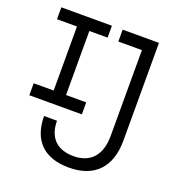

<svg xmlns="http://www.w3.org/2000/svg" viewBox="-128 -798 842 912"><g transform="rotate(20 293.0 -341.5)"><path d="M319.8 9.8C449.7 9.8 520.5 -64.5 520.5 -199.7V-693.4H336.9V-633.3H456.1V-199.7C456.1 -102.5 408.2 -48.8 322.3 -48.8C238.3 -48.8 191.9 -95.7 191.9 -180.2H126.5C126.5 -57.6 194.8 9.8 319.8 9.8ZM26.9 -249H292.5V-309.6H190.4V-633.3H282.7V-693.4H26.9V-633.3H127.9V-309.6H26.9Z"/></g></svg>

Font: Cascadia Code PL Light
Style: Regular
Weight: 300
Monospace: yes
Designer: Aaron Bell
Foundry: Saja Typeworks
Version: Version 2404.023